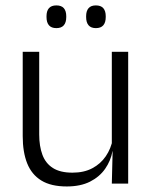

<svg xmlns="http://www.w3.org/2000/svg" viewBox="-20 -679 565 710"><path d="M125 -487.5V-181.5Q125 -138.5 136.8 -106.8Q148.5 -75 175.5 -57.8Q202.5 -40.5 248 -40.5Q290.5 -40.5 321.2 -56.8Q352 -73 371.2 -101.2Q390.5 -129.5 397 -164.5L409.5 -120H396Q389.5 -84.5 368.8 -54.8Q348 -25 312.8 -7.2Q277.5 10.5 227 10.5Q168.5 10.5 132.8 -11.5Q97 -33.5 80.5 -75Q64 -116.5 64 -175.5V-487.5ZM454 -487.5V0H393.5L396.5 -120.5L393.5 -123.5V-487.5ZM188.5 -575Q170 -575 161 -585.5Q152 -596 152 -616V-619Q152 -638.5 161 -648.8Q170 -659 188.5 -659Q207 -659 216 -648.8Q225 -638.5 225 -619V-616Q225 -596 216 -585.5Q207 -575 188.5 -575ZM334.5 -575Q316.5 -575 307.5 -585.5Q298.5 -596 298.5 -616V-619Q298.5 -638.5 307.5 -648.8Q316.5 -659 334.5 -659Q353 -659 362 -648.8Q371 -638.5 371 -619V-616Q371 -596 362 -585.5Q353 -575 334.5 -575Z"/></svg>

Font: Anek Latin Light
Style: Regular
Weight: 300
Designer: Yesha Goshar
Foundry: Ek Type
Version: Version 1.003